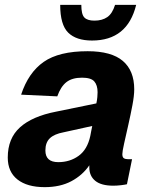

<svg xmlns="http://www.w3.org/2000/svg" viewBox="-20 -759 619 791"><path d="M348 -69Q348 -74 348 -78Q320 -37 274 -12.5Q228 12 164 12Q92 12 52 -19.5Q12 -51 12 -110Q12 -189 62.5 -234.5Q113 -280 211 -299L377 -333Q380 -347 381 -359Q382 -371 382 -379Q382 -408 368.5 -423.5Q355 -439 318 -439Q277 -439 253.5 -420.5Q230 -402 216 -362L67 -369Q97 -460 160 -504Q223 -548 341 -548Q439 -548 486 -508Q533 -468 533 -391Q533 -365 525.5 -325.5Q518 -286 508.5 -244Q499 -202 491.5 -168.5Q484 -135 484 -124Q484 -111 490.5 -107Q497 -103 509 -103H524L503 0Q495 2 478.5 4Q462 6 447 6Q397 6 372.5 -14Q348 -34 348 -69ZM167 -139Q167 -91 220 -91Q268 -91 304 -117Q340 -143 352 -199Q353 -207 355.5 -217.5Q358 -228 360 -240L242 -214Q204 -207 185.5 -189.5Q167 -172 167 -139ZM359 -592Q294 -592 261 -624.5Q228 -657 228 -739H315Q315 -700 327.5 -687Q340 -674 369 -674Q401 -674 422 -688.5Q443 -703 454 -739H541Q505 -592 359 -592Z"/></svg>

Font: Geist
Style: Bold Italic
Weight: 700
Italic angle: -12°
Designer: Basement.studio, Andrés Briganti, Mateo Zaragoza
Foundry: Basement.studio, Vercel, Andrés Briganti, Guido Ferreyra, Mateo Zaragoza
Version: Version 1.500; ttfautohint (v1.8.4.7-5d5b)